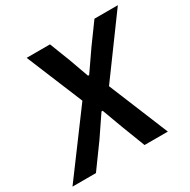

<svg xmlns="http://www.w3.org/2000/svg" viewBox="-184 -847 988 997"><g transform="rotate(-30 310.5 -349.0)"><path d="M397.7 -356.9 647.7 -698.2H507.5L420.5 -578.8L337.4 -458.5H330.6L287.3 -578.8L240.8 -698.2H100.9L240.4 -360.8L-27.3 0H113.3L214.8 -139.6L298.3 -262.8H305.4L350.9 -139.6L404.8 0H544.4Z"/></g></svg>

Font: Margiela Mono Italic SmBold It
Style: Regular
Weight: 600
Designer: Mike Abbink, Paul van der Laan, Pieter van Rosmalen
Foundry: Bold Monday
Version: Version 2.003 2021